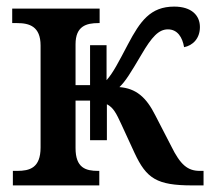

<svg xmlns="http://www.w3.org/2000/svg" viewBox="-20 -562 644 582"><path d="M19 0H281V-44H277C240 -44 209 -53 209 -113V-257H253V-137H304V-246C324 -236 333 -217 347 -187L388 -98C424 -21 455 0 563 0H597V-44H586C549 -44 527 -62 499 -119L451 -212C423 -268 392 -294 342 -298C361 -316 377 -343 409 -397C440 -450 461 -473 489 -473C518 -473 533 -449 538 -419C564 -424 586 -445 586 -480C586 -515 561 -542 508 -542C436 -542 405 -498 368 -428C340 -375 323 -341 303 -319V-425H253V-304H209V-428C209 -483 242 -492 278 -492H282V-536H17V-492H32C69 -492 103 -482 103 -424V-115C103 -53 70 -44 32 -44H19Z"/></svg>

Font: Noto Serif SemiCondensed Medium
Style: Regular
Weight: 500
Width: 4
Designer: Monotype Design Team
Foundry: Monotype Imaging Inc.
Version: Version 2.014